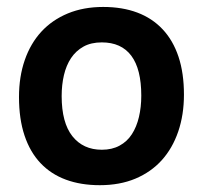

<svg xmlns="http://www.w3.org/2000/svg" viewBox="-20 -527 590 558"><path d="M514.6 -252Q514.6 -193.4 498 -144.8Q481.4 -96.2 450.2 -61.5Q418.9 -26.9 373.5 -7.8Q328.1 11.2 270 11.2Q214.8 11.2 171.4 -4.9Q127.9 -21 97.7 -53Q67.4 -85 51.3 -133.1Q35.2 -181.2 35.2 -245.1Q35.2 -304.2 52 -352.5Q68.8 -400.9 100.3 -435.1Q131.8 -469.2 177.2 -488Q222.7 -506.8 279.8 -506.8Q335.4 -506.8 378.9 -490.5Q422.4 -474.1 452.6 -441.9Q482.9 -409.7 498.8 -362.1Q514.6 -314.5 514.6 -252ZM390.6 -249Q390.6 -326.2 361.6 -365Q332.5 -403.8 275.9 -403.8Q244.6 -403.8 222.7 -391.6Q200.7 -379.4 186.5 -358.2Q172.4 -336.9 165.8 -308.6Q159.2 -280.3 159.2 -248Q159.2 -170.4 190.4 -131.1Q221.7 -91.8 275.9 -91.8Q305.7 -91.8 327.6 -103.8Q349.6 -115.7 363.3 -137Q377 -158.2 383.8 -187Q390.6 -215.8 390.6 -249Z"/></svg>

Font: Code New Roman
Style: Bold
Weight: 700
Monospace: yes
Designer: Sam Radian
Foundry: Code New Roman
Version: Version 1.508 October 19, 2014